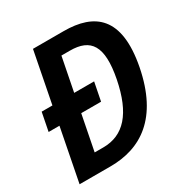

<svg xmlns="http://www.w3.org/2000/svg" viewBox="-168 -863 957 997"><g transform="rotate(-30 310.0 -365.0)"><path d="M357 -425H237.5L277 -626H328C451 -626 500 -560 464 -375C427.5 -190 349.5 -104 226.5 -104H175L216.5 -315.5H335.5ZM24.5 0H210C393 0 544.5 -96 598 -370C651 -644.5 533.5 -730 350.5 -730H166.5L107 -425H42.5L21 -315.5H86Z"/></g></svg>

Font: Monaspace Neon SemiBold
Style: Italic
Weight: 600
Italic angle: -11°
Designer: Riley Cran & the Lettermatic Team
Foundry: Lettermatic
Version: Version 1.200 (Monaspace Neon)